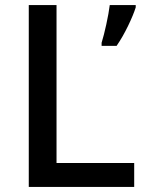

<svg xmlns="http://www.w3.org/2000/svg" viewBox="-20 -734 574 754"><path d="M93 0V-714H202V-94H507V0ZM513 -705Q504 -676 483 -632.5Q462 -589 438 -554H379V-566Q388 -595 397.5 -638.5Q407 -682 411 -714H513Z"/></svg>

Font: Noto Sans Lao Looped Medium
Style: Regular
Weight: 500
Designer: Mark Frömberg, Ben Mitchell
Foundry: The Fontpad Ltd
Version: Version 1.002; ttfautohint (v1.8.4.7-5d5b)